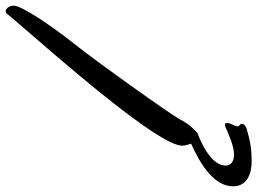

<svg xmlns="http://www.w3.org/2000/svg" viewBox="-346 -576 906 676"><g transform="rotate(-90 107.0 -238.0)"><path d="M291 -430C358 -514 425 -616 425 -642C425 -660 414 -671 405 -671C402 -671 398 -669 396 -666C388 -653 195 -437 83 -293C14 -205 -68 -93 -68 -49C-68 -41 -64 -28 -61 -18C-136 15 -211 64 -211 130C-211 174 -174 195 -123 195C-69 195 -43 187 -7 177C1 175 9 168 9 159C9 153 0 153 0 146C0 137 12 121 12 108C12 103 9 101 6 101C2 101 -3 103 -5 104C-30 115 -70 133 -99 133C-123 133 -138 122 -138 104C-138 56 -69 22 -28 6C-26 6 -24 5 -22 3C-14 -5 7 -22 25 -58C44 -93 225 -347 291 -430Z"/></g></svg>

Font: Oregano
Style: Italic
Weight: 400
Italic angle: -12°
Designer: Astigmatic (AOETI)
Foundry: Astigmatic (AOETI)
Version: Version 1.000